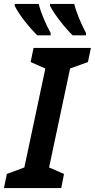

<svg xmlns="http://www.w3.org/2000/svg" viewBox="-46 -958 483 978"><path d="M324 -778H392V-790C367 -837 344 -891 332 -938H209V-928C232 -883 284 -817 324 -778ZM144 -778H212V-790C186 -837 163 -891 151 -938H29V-928C51 -883 104 -817 144 -778ZM-26 0H266L280 -72L204 -105L311 -609L402 -642L417 -714H125L110 -642L185 -609L78 -105L-11 -72Z"/></svg>

Font: Noto Sans SemiBold
Style: Italic
Weight: 600
Italic angle: -12°
Designer: Monotype Design Team
Foundry: Monotype Imaging Inc.
Version: Version 2.013